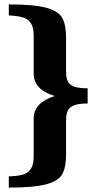

<svg xmlns="http://www.w3.org/2000/svg" viewBox="-20 -730 448 872"><path d="M20 71Q60 70 83.5 63Q107 56 120 37Q133 18 133 -20V-192Q133 -263 228 -294Q133 -323 133 -396V-568Q133 -606 120 -625Q107 -644 83.5 -651Q60 -658 20 -660V-710Q134 -710 189.5 -695Q245 -680 262.5 -649Q280 -618 280 -560V-405Q280 -377 287.5 -361Q295 -345 316 -337Q337 -329 378 -329V-260Q337 -260 316 -251.5Q295 -243 287.5 -227Q280 -211 280 -183V-28Q280 31 262.5 61.5Q245 92 190 107Q135 122 20 122Z"/></svg>

Font: Trirong ExtraBold
Style: Regular
Weight: 800
Designer: Katatrad Team
Foundry: CadsonDemak
Version: Version 1.001